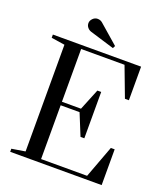

<svg xmlns="http://www.w3.org/2000/svg" viewBox="-174 -1112 1067 1231"><g transform="rotate(20 360.0 -496.5)"><path d="M433 -560H459V-244H433L373 -391H244V-24H558L640 -244H666V0H42V-21L134 -36V-764L42 -778V-800H644V-571H617L540 -775H244V-415H374ZM266 -901Q251 -906 241 -918.5Q231 -931 231 -947.5Q231 -964 245 -978.5Q259 -993 278 -993Q297 -993 311 -981L442 -867L433 -850Z"/></g></svg>

Font: Prata
Style: Regular
Weight: 400
Designer: Cyreal (www.cyreal.org)
Foundry: Cyreal (www.cyreal.org)
Version: Version 1.010